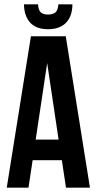

<svg xmlns="http://www.w3.org/2000/svg" viewBox="-20 -868 447 888"><path d="M284.2 -700.2 396 0H285.2L266.1 -127H130.9L111.8 0H11.2L123 -700.2ZM198.2 -576.2 145 -222.2H251ZM250 -848.1H314.9Q314.9 -794.4 286.1 -763.7Q257.3 -732.9 202.1 -732.9Q147.5 -732.9 119.6 -763.4Q91.8 -793.9 90.8 -848.1H155.8Q157.7 -820.8 168.7 -810.8Q179.7 -800.8 202.1 -800.8Q225.1 -800.8 236.6 -810.8Q248 -820.8 250 -848.1Z"/></svg>

Font: Bebas Neue Bold
Style: Regular
Weight: 700
Designer: Ryoichi Tsunekawa
Foundry: Ryoichi Tsunekawa
Version: Version 1.300